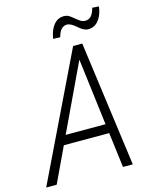

<svg xmlns="http://www.w3.org/2000/svg" viewBox="-160 -969 827 1052"><g transform="rotate(-15 253.0 -443.0)"><path d="M146.5 -251H372.6L325.7 -629.9ZM379.4 -198.7H122.1L28.3 0H-31.2L312 -710.9H363.8L460 0H404.3ZM504.9 -883.8Q498.5 -835 475.3 -806.4Q452.1 -777.8 416 -777.8Q392.1 -777.8 361.6 -805.4Q331.1 -833 308.1 -833Q275.9 -831.5 261.2 -791.5L255.9 -775.4L216.3 -776.9Q223.1 -824.2 246.6 -853.5Q269.5 -881.8 303.2 -881.8Q304.2 -881.8 305.7 -881.8Q322.8 -881.8 335.7 -873Q348.6 -864.3 360.6 -854Q372.6 -843.8 385.3 -835.4Q397.9 -827.1 414.1 -827.1Q452.6 -827.1 467.3 -886.2Z"/></g></svg>

Font: MAUL Condensed Light Italic
Style: Light Italic
Weight: 300
Italic angle: -12°
Designer: MAUL
Version: Version 1.0; 2020; ttfautohint (v1.8.3)